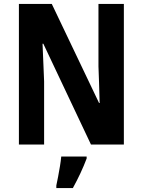

<svg xmlns="http://www.w3.org/2000/svg" viewBox="-20 -734 725 975"><path d="M609 0H442L200 -512H196Q199 -449 200.5 -405.5Q202 -362 204 -321V0H76V-714H243L483 -211H486Q484 -275 483 -314.5Q482 -354 480 -397V-714H609ZM420 71Q392 145 350 221H266V208Q270 190 275 163.5Q280 137 284.5 110Q289 83 291 61H420Z"/></svg>

Font: Noto Sans Sinhala UI Condensed
Style: Bold
Weight: 700
Width: 3
Designer: Jelle Bosma - Monotype Design Team
Foundry: Monotype Imaging Inc.
Version: Version 2.006; ttfautohint (v1.8.4.7-5d5b)